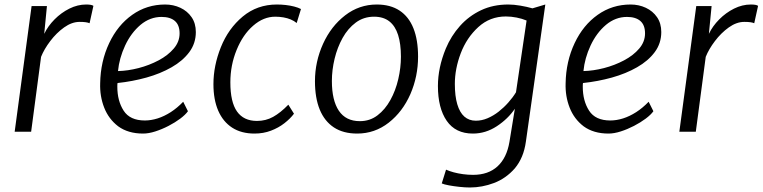

<svg xmlns="http://www.w3.org/2000/svg" viewBox="-20 -584 3380 851"><path d="M45 0 120 -557H188L176 -434Q192.5 -468.5 221.8 -498Q251 -527.5 287.5 -545.8Q324 -564 362 -564Q386.5 -564 394 -558L377 -481Q370.5 -484 359.8 -485.5Q349 -487 333 -487Q298.5 -487 264.2 -462.5Q230 -438 202.8 -402Q175.5 -366 162 -332L118 0Z M614 8Q548 8 504 -24Q461.5 -56.5 441.8 -107Q422 -157.5 424 -215Q425.5 -311.5 464 -393Q501.5 -472.5 566 -518.2Q630.5 -564 712 -564Q748.5 -564 779.5 -549.5Q810.5 -535 829.2 -507.8Q848 -480.5 848 -442Q848 -392 819 -353Q790 -314 740.5 -285.8Q691 -257.5 629 -240.2Q567 -223 501 -216Q500.5 -214 500.2 -209.8Q500 -205.5 500 -200Q500 -137 528 -93.5Q556 -50 622 -50Q649.5 -50 678.8 -59.2Q708 -68.5 736.8 -87Q765.5 -105.5 792 -133L813 -91Q802 -75.5 779 -58.2Q756 -41 727 -26Q698 -11 668.5 -1.5Q639 8 614 8ZM503 -269Q546.5 -270 594 -282.2Q641.5 -294.5 683 -316.5Q724.5 -338.5 750.2 -368.8Q776 -399 776 -436Q776 -473 755.2 -491Q734.5 -509 696 -509Q670.5 -509 647.2 -500.2Q624 -491.5 603 -474Q560.5 -438 534.5 -382Q508.5 -326 503 -269Z M1108 8Q1049.5 8 1009 -18.2Q968.5 -44.5 947.2 -93.5Q926 -142.5 926 -211Q926 -292.5 959 -375Q992 -457.5 1056 -510.8Q1120 -564 1207 -564Q1226.5 -564 1246.5 -561.8Q1266.5 -559.5 1284 -555Q1301.5 -550.5 1314 -544L1295 -482Q1283.5 -491.5 1268.5 -497.8Q1253.5 -504 1236 -507Q1218.5 -510 1200 -510Q1174 -510 1149.8 -500.2Q1125.5 -490.5 1102 -470Q1056.5 -430.5 1028.8 -362.8Q1001 -295 1001 -219Q1001 -131.5 1030.5 -89.8Q1060 -48 1119 -48Q1158 -48 1190.5 -66Q1223 -84 1258 -120L1283 -80Q1266.5 -58 1240.5 -37.8Q1214.5 -17.5 1181 -4.8Q1147.5 8 1108 8Z M1563 8Q1501.5 8 1460 -19.2Q1418.5 -46.5 1397.2 -98.2Q1376 -150 1376 -224Q1376 -310.5 1412 -390Q1447.5 -468 1509.8 -516Q1572 -564 1650 -564Q1710.5 -564 1751.2 -537Q1792 -510 1812.5 -458.5Q1833 -407 1833 -333Q1833 -245.5 1799 -167Q1764.5 -88.5 1702.8 -40.2Q1641 8 1563 8ZM1575 -47Q1619.5 -47 1653.2 -72.8Q1687 -98.5 1710.2 -140.5Q1733.5 -182.5 1745.2 -233Q1757 -283.5 1757 -333Q1757 -389.5 1744.5 -429Q1732 -468.5 1705.8 -489.2Q1679.5 -510 1638 -510Q1592 -510 1557 -484Q1522 -458 1498.5 -415.8Q1475 -373.5 1463 -323.5Q1451 -273.5 1451 -225Q1451 -139 1482 -93Q1513 -47 1575 -47Z M2063 247Q2041.5 247 2016.2 244.2Q1991 241.5 1969.5 237.5Q1948 233.5 1938 229L1957 168Q1971.5 174.5 1991 179.8Q2010.5 185 2032.5 188Q2054.5 191 2077 191Q2144 191 2185 153.5Q2226 116 2238 45L2262 -102Q2231.5 -57 2182 -24.5Q2132.5 8 2076 8Q1999 8 1960 -48.5Q1921 -105 1921 -203Q1921 -284 1956 -369Q1979.5 -425 2018.8 -469Q2058 -513 2111.8 -538.5Q2165.5 -564 2233 -564Q2257 -564 2286.5 -559Q2316 -554 2340 -547L2397 -564L2311 43Q2306 79.5 2293.8 109Q2281.5 138.5 2262 162Q2222.5 207 2169.8 227Q2117 247 2063 247ZM2089 -49Q2115.5 -49 2141.2 -60Q2167 -71 2190.2 -89.2Q2213.5 -107.5 2233.2 -129.8Q2253 -152 2267 -175L2314 -493Q2294 -501.5 2269.8 -506.2Q2245.5 -511 2222 -511Q2151.5 -511 2100 -464Q2048.5 -417 2022.2 -348Q1996 -279 1996 -212Q1996 -158 2006.8 -121.8Q2017.5 -85.5 2038.2 -67.2Q2059 -49 2089 -49Z M2677 8Q2611 8 2567 -24Q2524.5 -56.5 2504.8 -107Q2485 -157.5 2487 -215Q2488.5 -311.5 2527 -393Q2564.5 -472.5 2629 -518.2Q2693.5 -564 2775 -564Q2811.5 -564 2842.5 -549.5Q2873.5 -535 2892.2 -507.8Q2911 -480.5 2911 -442Q2911 -392 2882 -353Q2853 -314 2803.5 -285.8Q2754 -257.5 2692 -240.2Q2630 -223 2564 -216Q2563.5 -214 2563.2 -209.8Q2563 -205.5 2563 -200Q2563 -137 2591 -93.5Q2619 -50 2685 -50Q2712.5 -50 2741.8 -59.2Q2771 -68.5 2799.8 -87Q2828.5 -105.5 2855 -133L2876 -91Q2865 -75.5 2842 -58.2Q2819 -41 2790 -26Q2761 -11 2731.5 -1.5Q2702 8 2677 8ZM2566 -269Q2609.5 -270 2657 -282.2Q2704.5 -294.5 2746 -316.5Q2787.5 -338.5 2813.2 -368.8Q2839 -399 2839 -436Q2839 -473 2818.2 -491Q2797.5 -509 2759 -509Q2733.5 -509 2710.2 -500.2Q2687 -491.5 2666 -474Q2623.5 -438 2597.5 -382Q2571.5 -326 2566 -269Z M2991 0 3066 -557H3134L3122 -434Q3138.5 -468.5 3167.8 -498Q3197 -527.5 3233.5 -545.8Q3270 -564 3308 -564Q3332.5 -564 3340 -558L3323 -481Q3316.5 -484 3305.8 -485.5Q3295 -487 3279 -487Q3244.5 -487 3210.2 -462.5Q3176 -438 3148.8 -402Q3121.5 -366 3108 -332L3064 0Z"/></svg>

Font: Koeln Type Sans Light
Style: Italic
Weight: 300
Italic angle: -7.5°
Designer: Eben Sorkin
Foundry: Eben Sorkin
Version: Version 2.001